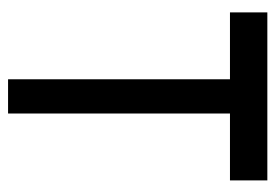

<svg xmlns="http://www.w3.org/2000/svg" viewBox="-126 -574 699 488"><g transform="rotate(90 224.0 -329.5)"><path d="M438 -659V-564H268V0H181V-564H11V-659Z"/></g></svg>

Font: lsinhala25
Style: Book
Weight: 400
Designer: Jelle Bosma - Monotype Design Team
Foundry: Monotype Imaging Inc.
Version: Version 2.003